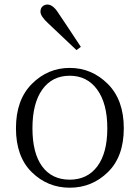

<svg xmlns="http://www.w3.org/2000/svg" viewBox="-20 -831 628 864"><path d="M465.3 -56.2Q393.6 13.7 293.9 13.7Q194.3 13.7 123 -56.2Q51.8 -126 51.8 -253.9Q51.8 -381.8 123.5 -453.6Q195.3 -525.4 293.9 -525.4Q392.6 -525.4 464.8 -453.6Q537.1 -381.8 537.1 -253.9Q537.1 -126 465.3 -56.2ZM293.9 -22.5Q373 -22.5 418 -82.5Q462.9 -142.6 462.9 -253.9Q462.9 -365.2 417.5 -427.7Q372.1 -490.2 293.9 -490.2Q214.8 -490.2 170.4 -428.2Q126 -366.2 126 -253.9Q126 -141.6 169.9 -82Q213.9 -22.5 293.9 -22.5ZM343.8 -620.1 324.2 -605.5Q239.3 -686.5 197.3 -725.6Q162.1 -757.8 162.1 -778.3Q162.1 -793.9 171.4 -802.2Q180.7 -810.5 193.4 -810.5Q218.8 -810.5 243.2 -771.5Q254.9 -754.9 289.6 -702.1Q324.2 -649.4 343.8 -620.1Z"/></svg>

Font: GenYoMin TW TTF Light
Style: Regular
Weight: 300
Version: Version 1.300